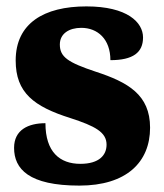

<svg xmlns="http://www.w3.org/2000/svg" viewBox="-20 -570 512 600"><path d="M228 10C375 10 449 -63 449 -171C449 -274 380 -313 279 -346C192 -375 167 -392 167 -431C167 -465 196 -483 234 -483C285 -483 325 -448 325 -382C396 -382 427 -406 427 -453C427 -500 378 -550 250 -550C117 -550 29 -497 29 -381C29 -280 86 -237 200 -201C277 -176 313 -157 313 -118C313 -86 291 -58 231 -58C167 -58 122 -95 122 -185C68 -185 24 -164 24 -108C24 -42 70 10 228 10Z"/></svg>

Font: Noto Serif Devanagari SemiCondensed Black
Style: Regular
Weight: 900
Width: 4
Designer: Universal Thirst, Indian Type Foundry and the Monotype Design Team
Foundry: Monotype Imaging Inc.
Version: Version 2.004